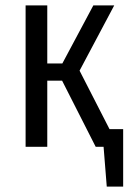

<svg xmlns="http://www.w3.org/2000/svg" viewBox="-20 -546 478 714"><path d="M387.2 -65.9H438V147.9H377L365.2 0H335.9L210.9 -246.1H155.8V0H75.2V-525.9H155.8V-310.1H211.9L327.1 -525.9H404.8L275.9 -283.2Z"/></svg>

Font: Fira Sans Compressed Book
Style: Regular
Weight: 350
Width: 1
Designer: Carrois Corporate & Edenspiekermann AG
Foundry: Carrois Corporate GbR & Edenspiekermann AG
Version: Version 4.203;PS 004.203;hotconv 1.0.88;makeotf.lib2.5.64775